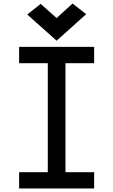

<svg xmlns="http://www.w3.org/2000/svg" viewBox="-20 -1065 640 1085"><path d="M250 0V-800H350V0ZM88 0V-92H512V0ZM88 -708V-800H512V-708ZM300 -835 134 -983 210 -1043 300 -963 390 -1045 467 -985Z"/></svg>

Font: Victor Mono Thin
Style: Regular
Weight: 100
Monospace: yes
Designer: Rune Bjørnerås
Version: Version 1.561;gftools[0.9.30]